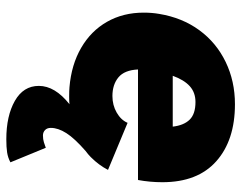

<svg xmlns="http://www.w3.org/2000/svg" viewBox="-98 -454 764 608"><g transform="rotate(90 284.0 -150.0)"><path d="M20 -223Q20 -249 24 -272Q36 -345 75.5 -399Q115 -453 176 -482.5Q237 -512 310 -512Q424 -512 490.5 -453Q557 -394 557 -282Q557 -243 550 -205H200Q202 -162 225 -143Q248 -124 284 -124Q313 -124 336.5 -137.5Q360 -151 369 -172L518 -110Q503 -81 478 -56L477 -55Q469 -47 458 -39Q418 -4 401.5 22Q385 48 385 71Q385 83 392 89.5Q399 96 409 96Q421 96 430.5 93Q440 90 448 87L494 199Q479 207 462.5 209.5Q446 212 421 212Q347 212 299.5 185Q252 158 252 109Q252 58 310 12Q302 13 286 13Q266 13 256 12Q185 6 131.5 -25Q78 -56 49 -107Q20 -158 20 -223ZM381 -315Q377 -350 359 -368.5Q341 -387 303 -387Q273 -387 253 -369Q233 -351 220 -315Z"/></g></svg>

Font: Oak Sans Black
Style: Italic
Weight: 900
Italic angle: -9.5°
Foundry: Erik Kennedy, Walven
Version: Version 1.000